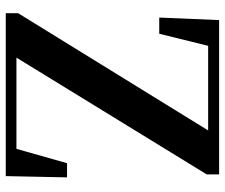

<svg xmlns="http://www.w3.org/2000/svg" viewBox="-77 -704 781 667"><g transform="rotate(90 313.5 -370.5)"><path d="M25.9 0V-43L433.1 -703.1H139.2L97.2 -533.2H41L49.8 -741.2H585.9V-698.2L180.2 -37.1H497.1L546.9 -212.9H596.2L591.8 0Z"/></g></svg>

Font: Source Han Serif TW
Style: Bold
Weight: 700
Designer: Ryoko NISHIZUKA Ë•øÂ°öÊ∂ºÂ≠ê (kana & ideographs); Frank Grie√ühammer (Latin, Greek & Cyrillic); Wenlong ZHANG Âº†ÊñáÈæô 
Foundry: Adobe
Version: Version 2.003;hotconv 1.1.1;makeotfexe 2.6.0